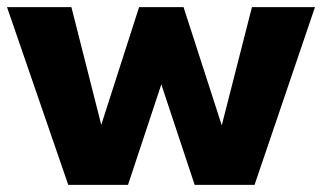

<svg xmlns="http://www.w3.org/2000/svg" viewBox="-26 -520 906 540"><path d="M682.6 -500H859.9L689.9 0H521.5L427.7 -282.7L334 0H166L-6.3 -500H174.8L258.8 -168.9L365.2 -500H490.2L597.7 -167.5Z"/></svg>

Font: Now
Style: Bold
Weight: 700
Designer: Alfredo Marco Pradil
Foundry: Alfredo Marco Pradil
Version: Version 1.002;PS 001.002;hotconv 1.0.88;makeotf.lib2.5.64775